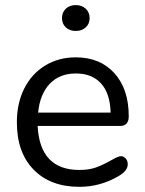

<svg xmlns="http://www.w3.org/2000/svg" viewBox="-20 -723 567 750"><path d="M128.9 -283.2H412.1Q410.2 -357.4 375 -396.7Q339.8 -436 276.4 -436Q212.9 -436 174.6 -396Q136.2 -356 128.9 -283.2ZM482.9 -269Q482.9 -231 449.2 -231H127Q135.7 -59.1 290 -59.1Q329.1 -59.1 356.9 -69.6Q384.8 -80.1 413.8 -96.7Q442.9 -113.3 452.9 -113Q462.9 -112.8 470.9 -104Q479 -95.2 479 -81.1Q479 -56.2 443.4 -35.2Q372.1 6.8 290 6.8Q177.2 6.8 111.6 -60.1Q45.9 -127 45.9 -245.1Q45.9 -320.3 75 -377.7Q104 -435.1 156.5 -467Q209 -499 275.9 -499Q371.1 -499 427 -437Q482.9 -375 482.9 -269ZM237.1 -616Q222.2 -629.9 222.2 -652.3Q222.2 -674.8 237.1 -689Q252 -703.1 275.9 -703.1Q299.8 -703.1 314.9 -689Q330.1 -674.8 330.1 -652.3Q330.1 -629.9 314.9 -616Q299.8 -602.1 275.9 -602.1Q252 -602.1 237.1 -616Z"/></svg>

Font: Nunito-Regular
Style: Regular
Weight: 400
Designer: Vernon Adams
Foundry: newtypography
Version: Version 3.000